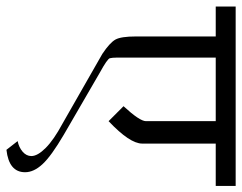

<svg xmlns="http://www.w3.org/2000/svg" viewBox="-98 -508 759 602"><g transform="rotate(90 281.0 -206.5)"><path d="M562.5 -566.4V-503.9H429.7V-273.4Q429.7 -234.4 359.4 -168L312.5 -214.8Q359.4 -265.6 359.4 -285.2V-503.9H160.2V-191.4Q160.2 -179.7 162.1 -171.9Q164.1 -164.1 207 -140.6L402.3 -27.3Q468.8 11.7 494.1 39.1Q519.5 66.4 519.5 93.8Q519.5 144.5 449.2 152.3L421.9 117.2Q441.4 113.3 455.1 101.6Q468.8 89.8 468.8 74.2Q468.8 54.7 443.4 29.3Q418 3.9 367.2 -23.4L148.4 -148.4Q113.3 -171.9 103.5 -189.5Q93.8 -207 93.8 -253.9V-503.9H0V-566.4Z"/></g></svg>

Font: 和音 by 宁静之雨，公众号njzyshare
Style: Regular
Weight: 400
Designer: Steve Matteson
Foundry: Ascender Corporation
Version: Version 6.00;June 8, 2018;FontCreator 11.0.0.2388 32-bit